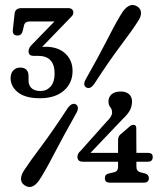

<svg xmlns="http://www.w3.org/2000/svg" viewBox="-20 -733 650 770"><path d="M453.5 -171Q453.5 -185.5 462.5 -193.5L498 -224Q507 -232.5 515 -232.5Q526.5 -232.5 526.5 -219L527 -120H573Q592.5 -120 592.5 -103.5Q592.5 -84.5 573 -84.5H527V-64.5Q527 -46 543.5 -42L561 -37.5Q577 -33 577 -18.5Q577 -0.5 557 -0.5H420.5Q400.5 -0.5 400.5 -18.5Q400.5 -34 417 -37.5L437 -42Q453.5 -45.5 453.5 -64.5V-84.5H312Q290.5 -84.5 290.5 -104.5Q290.5 -109.5 293.2 -115.8Q296 -122 305 -130L408 -245.5Q429.5 -266 429.5 -281Q429.5 -294.5 422.2 -303.2Q415 -312 415 -327Q415 -343.5 427.5 -354.8Q440 -366 465 -366Q485 -366 497.2 -355.5Q509.5 -345 509.5 -325.5Q509.5 -309.5 502.2 -293.2Q495 -277 470 -253.5L343 -120H453.5ZM358 -396.5Q340.5 -372.5 325 -383Q310.5 -392.5 325.5 -418Q379 -512.5 414.5 -582.5Q450 -652.5 472.5 -686.5Q501.5 -726 531.5 -706.5Q545.5 -697 545.5 -680.8Q545.5 -664.5 532.5 -646.5Q511.5 -613 464 -550Q416.5 -487 358 -396.5ZM251.5 -299.5Q269.5 -323.5 285 -314Q300 -303 285 -277.5Q233.5 -186 196.5 -114.8Q159.5 -43.5 137 -10Q109 30.5 78.5 10Q64 0.5 64.2 -15.8Q64.5 -32 77 -50.5Q98.5 -83.5 146.8 -148Q195 -212.5 251.5 -299.5ZM271 -448.5Q271 -399.5 235.8 -369.2Q200.5 -339 140 -339Q82 -339 52.2 -362.5Q22.5 -386 22.5 -419.5Q22.5 -439 33.2 -450.5Q44 -462 61 -462Q94.5 -462 94.5 -427V-409Q94.5 -391 106.5 -379.5Q118.5 -368 142.5 -368Q167 -368 183 -386Q199 -404 199 -438Q199 -509 132.5 -509H114.5Q94.5 -509 94.5 -527.5Q94.5 -541 108.5 -554.5L198.5 -647H99.5Q79.5 -647 76 -630L71.5 -610.5Q67 -590.5 50.5 -590.5Q29 -590.5 31.5 -613.5L38.5 -677.5Q40.5 -700.5 67 -700.5H252.5Q274 -700.5 274 -682Q274 -675 268.5 -668.5Q263 -662 253.5 -653L149 -545Q155.5 -545.5 162 -545.5Q212.5 -545.5 241.8 -518.5Q271 -491.5 271 -448.5Z"/></svg>

Font: Fraunces 144pt S100
Style: Regular
Weight: 400
Version: Version 1.000; ttfautohint (v1.8.3)